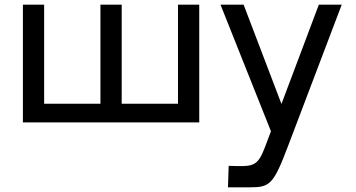

<svg xmlns="http://www.w3.org/2000/svg" viewBox="-20 -524 1522 822"><path d="M742 -504V-80H501V-504H410V-80H169V-504H78V0H833V-504Z M956 278H1047C1136 278 1150 268 1214 99L1443 -504H1345L1185 -79L1023 -504H924L1140 38L1114 107C1086 180 1068 189 995 187L959 186Z"/></svg>

Font: Hibana 45 SubMedium
Style: Regular
Weight: 500
Width: 6
Designer: pygmalion
Foundry: ybstudio
Version: Version 2021.007;FEAKit 1.0